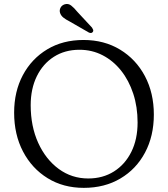

<svg xmlns="http://www.w3.org/2000/svg" viewBox="-20 -913 832 951"><path d="M393.5 -715Q496 -715 574.8 -667.2Q653.5 -619.5 697.8 -536Q742 -452.5 742 -345.5Q742 -239 698.2 -157Q654.5 -75 576.2 -28.8Q498 17.5 395 17.5Q293.5 17.5 215.8 -30.5Q138 -78.5 94 -162.5Q50 -246.5 50 -355Q50 -459.5 93.2 -540.8Q136.5 -622 213.8 -668.5Q291 -715 393.5 -715ZM661.5 -306.5Q661.5 -383.5 640 -449Q618.5 -514.5 579.8 -563.2Q541 -612 488.5 -639.2Q436 -666.5 373.5 -666.5Q301.5 -666.5 247 -631.8Q192.5 -597 162.2 -535Q132 -473 132 -392Q132 -287.5 169.2 -205.5Q206.5 -123.5 271 -76.2Q335.5 -29 417 -29Q489.5 -29 544.5 -63.8Q599.5 -98.5 630.5 -160.8Q661.5 -223 661.5 -306.5ZM363.5 -854 436 -776Q439.5 -770.5 441.5 -765Q443.5 -759.5 439.5 -754.5Q432.5 -746 420 -752L323.5 -807.5Q305.5 -816.5 293.8 -826Q282 -835.5 277.5 -849Q273.5 -862 279.5 -874.2Q285.5 -886.5 300 -891.5Q317.5 -897 332 -886Q346.5 -875 363.5 -854Z"/></svg>

Font: Fraunces 9pt SuperSoft Light
Style: Regular
Weight: 300
Version: Version 1.000;[b76b70a41]